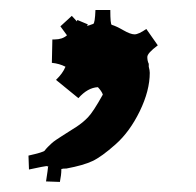

<svg xmlns="http://www.w3.org/2000/svg" viewBox="-20 -293 394 385"><path d="M176.3 -118.2Q155.8 -117.2 137.2 -96.2L92.3 -132.8Q106 -146 111.3 -159.2Q99.1 -165.5 84 -167L85 -213.9H89.4Q105 -213.9 114.3 -222.2L101.1 -240.2L124 -261.2L134.3 -250Q134.3 -252 135.3 -252.9L156.2 -244.1L154.3 -241.2Q156.7 -241.2 167 -245.1Q170.4 -246.6 171.4 -272.9H201.2Q201.2 -244.1 204.1 -243.2Q212.9 -240.7 227.3 -232.4Q241.7 -224.1 249.8 -224.1Q257.8 -224.1 273.4 -234.9L296.4 -202.1Q275.4 -186.5 275.4 -178.7Q275.4 -170.9 278.3 -165V-159.2Q280.3 -151.9 280.3 -147Q280.3 -111.3 260.3 -70.1Q240.2 -28.8 211.9 -3.7Q183.6 21.5 165.3 30Q147 38.6 113.3 44.9Q106 44.9 103 45.9V47.9Q103 57.1 100.1 71.8L72.3 70.8Q76.2 45.4 76.2 43V42L77.1 41L73.2 40Q70.3 40 38.1 46.9L37.1 19Q67.4 12.2 69.6 9Q71.8 5.9 75.9 1.7Q80.1 -2.4 83.5 -5.6Q86.9 -8.8 93 -12.9Q99.1 -17.1 102.3 -19Q105.5 -21 112.3 -25.4Q119.1 -29.8 132.6 -38.3Q146 -46.9 156.5 -57.9Q167 -68.8 186 -103V-104Q183.6 -110.4 176.3 -118.2Z"/></svg>

Font: Eater
Style: Regular
Weight: 400
Version: Version 001.002